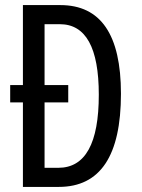

<svg xmlns="http://www.w3.org/2000/svg" viewBox="-20 -734 556 754"><path d="M217 -714H70V-400H20V-332H70V0H211Q455 0 455 -366Q455 -714 217 -714ZM215 -639Q368 -639 368 -362Q368 -75 209 -75H155V-332H248V-400H155V-639Z"/></svg>

Font: Noto Sans Display Condensed
Style: Regular
Weight: 400
Width: 3
Designer: Monotype Design Team
Foundry: Monotype Imaging Inc.
Version: Version 1.900